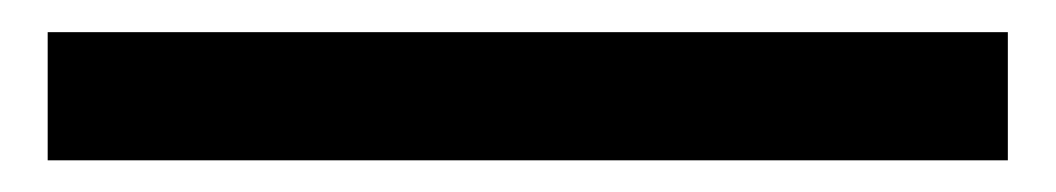

<svg xmlns="http://www.w3.org/2000/svg" viewBox="-20 80 660 120"><path d="M9.8 180.2V100.1H609.9V180.2Z"/></svg>

Font: Gully
Style: Bold
Weight: 700
Designer: jaikishan Patel
Foundry: MagicType
Version: Version 1.000;Glyphs 3.2 (3242)